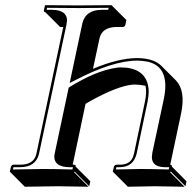

<svg xmlns="http://www.w3.org/2000/svg" viewBox="-20 -666 754 744"><path d="M543.9 -333.5Q525.4 -337.9 503.4 -338.4Q455.1 -338.4 362.8 -292Q335.9 -278.3 311.5 -263.7L261.7 -27.8H267.1Q270 -27.3 272 -26.4Q273.9 -23.4 273.4 -20L330.1 36.6L325.7 55.7L269 -1L266.6 1L323.2 57.6Q322.3 57.6 204.6 55.7L76.2 57.6L20 1L18.1 -1L22.5 -20Q25.4 -26.9 30.8 -27.8H58.1Q109.9 -27.8 120.1 -66.9Q120.6 -69.3 121.1 -70.8L225.1 -561.5H212.9L156.2 -618.2Q153.3 -618.7 151.4 -619.6Q149.9 -622.6 149.9 -626L154.3 -645L156.2 -646Q157.2 -646 282.2 -645L411.1 -646L413.1 -645L469.7 -588.4L465.8 -569.3Q462.9 -562 456.1 -561.5H430.2Q375.5 -560.1 365.7 -517.6L340.3 -399.4Q439.5 -440.9 511.7 -440.9Q575.2 -440.4 605 -411.1L661.6 -354.5Q700.2 -314.5 681.6 -225.6L639.6 -27.8Q643.1 -26.9 645 -25.4Q646.5 -22.5 646.5 -20L702.6 36.6L698.7 55.7L642.1 -1L638.7 1L695.3 57.6Q694.3 57.6 579.6 55.7L475.6 57.6L418.9 1L417 -1L421.4 -20Q424.3 -27.3 431.2 -27.8H443.8Q485.4 -27.8 496.1 -60.1Q498 -65.9 499.5 -71.8L542 -273.9Q549.3 -308.6 543.9 -333.5ZM246.1 -326.2 249.5 -328.6Q351.1 -391.6 430.2 -403.3Q439.9 -404.8 446.8 -404.8Q537.1 -404.8 553.2 -337.4Q556.2 -324.2 556.2 -310.5Q555.7 -292 551.8 -272L509.3 -69.8Q496.6 -18.6 443.8 -18.1Q441.9 -18.1 437.5 -18.1Q433.1 -18.1 431.2 -18.1L429.2 -9.3Q490.7 -10.7 523.4 -11.2Q561 -11.2 633.8 -9.3L635.7 -18.1H617.2Q569.3 -19.5 568.4 -56.6Q568.8 -64.9 570.3 -74.2L615.2 -284.2Q640.1 -408.2 550.8 -427.2Q532.7 -430.7 511.7 -431.2Q415.5 -430.7 269 -354L250 -344.2L299.3 -576.2Q312 -627.4 373.5 -627.9Q377.9 -627.9 386.5 -627.9Q395 -627.9 399.4 -627.9L400.9 -635.7Q314 -634.8 282.2 -634.8Q249.5 -634.8 162.6 -635.7L160.6 -627.9H183.6Q238.8 -626.5 239.7 -587.4Q239.3 -579.6 237.8 -571.8L130.9 -68.8Q118.2 -18.6 58.1 -18.1Q53.7 -18.1 44.9 -18.1Q36.1 -18.1 32.2 -18.1L30.3 -9.3Q117.2 -11.2 148.4 -11.2Q183.6 -11.2 260.7 -9.3L262.7 -18.1H248Q191.4 -19.5 190.4 -57.6Q190.4 -64.9 192.4 -73.2Z"/></svg>

Font: Linux Biolinum Shadow O
Style: Italic
Weight: 400
Italic angle: -12°
Designer: Philipp H. Poll
Foundry: Philipp H. Poll
Version: Version 0.6.2